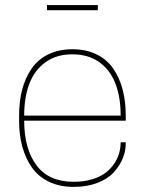

<svg xmlns="http://www.w3.org/2000/svg" viewBox="-20 -730 570 756"><path d="M475.1 -254.9H75.2Q75.2 -144.5 123.5 -79.3Q171.9 -14.2 270 -14.2Q309.6 -14.2 341.6 -23.7Q373.5 -33.2 394.3 -48.6Q415 -64 429 -84.5Q442.9 -105 449 -126.5Q455.1 -147.9 455.1 -169.9H475.1V-165Q475.1 -135.3 463.4 -106.4Q451.7 -77.6 428.2 -51.8Q404.8 -25.9 363.8 -10Q322.8 5.9 270 5.9Q214.8 5.9 173.1 -14.2Q131.3 -34.2 106 -70.1Q80.6 -106 67.9 -152.3Q55.2 -198.7 55.2 -254.9V-274.9Q55.2 -331.1 67.4 -377.4Q79.6 -423.8 104.5 -460Q129.4 -496.1 170.4 -516.1Q211.4 -536.1 265.1 -536.1Q318.8 -536.1 359.9 -516.1Q400.9 -496.1 425.8 -460Q450.7 -423.8 462.9 -377.4Q475.1 -331.1 475.1 -274.9ZM75.2 -274.9H455.1Q455.1 -346.7 434.8 -400.1Q414.6 -453.6 371.3 -484.9Q328.1 -516.1 265.1 -516.1Q202.1 -516.1 158.9 -484.9Q115.7 -453.6 95.5 -400.1Q75.2 -346.7 75.2 -274.9ZM165 -689.9V-710H365.2V-689.9Z"/></svg>

Font: Cooper Hewitt
Style: Thin
Weight: 701
Designer: Village Type and Design LLC
Foundry: Cooper Hewitt Smithsonian Design Museum
Version: 1.000